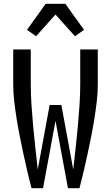

<svg xmlns="http://www.w3.org/2000/svg" viewBox="-20 -997 588 1017"><path d="M147 0Q135 -45 124.5 -90.5Q114 -136 104 -182Q94 -228 85 -273.5Q76 -319 68.5 -365.5Q61 -412 55.5 -458.5Q50 -505 50 -551V-735H143V-551Q143 -495 147 -438Q151 -381 156 -324.5Q161 -268 167.5 -211.5Q174 -155 180 -99L243 -441H305L368 -99Q374 -155 380.5 -211.5Q387 -268 392 -324.5Q397 -381 401 -438Q405 -495 405 -551V-735H498V-551Q498 -505 492.5 -458.5Q487 -412 479.5 -365.5Q472 -319 463 -273.5Q454 -228 444 -182Q434 -136 423.5 -90.5Q413 -45 401 0H340L274 -357L208 0ZM171 -805 123 -839 222 -977H326L425 -839L377 -805L274 -920Z"/></svg>

Font: Iosevka Semi-Condensed Medium
Style: Regular
Weight: 500
Monospace: yes
Designer: Belleve Invis
Foundry: Belleve Invis
Version: Version 27.3.5